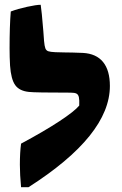

<svg xmlns="http://www.w3.org/2000/svg" viewBox="-20 -773 509 802"><path d="M63 -85Q63 -136 68 -173Q165 -225 228 -266.5Q291 -308 311 -332Q312 -356 309.5 -367Q307 -378 299.5 -382Q292 -386 275 -386Q126 -386 101 -389Q61 -393 43.5 -417.5Q26 -442 22 -499Q20 -535 20 -570Q20 -665 25 -725Q54 -736 93 -744.5Q132 -753 150 -753Q154 -729 161 -643L164 -602Q166 -580 169.5 -571Q173 -562 181.5 -559Q190 -556 211 -555L250 -554Q278 -554 326 -552Q382 -549 410.5 -514Q439 -479 439 -414Q439 -208 99 9H68Q63 -44 63 -85Z"/></svg>

Font: Suez One
Style: Regular
Weight: 400
Designer: Michal Sahar
Foundry: Hagilda
Version: Version 1.001